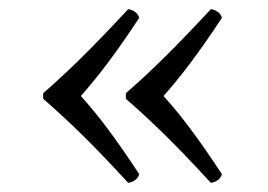

<svg xmlns="http://www.w3.org/2000/svg" viewBox="-20 -424 583 418"><path d="M156 -215C194 -258 231 -306 283 -385C281 -395 270 -403 259 -404C180 -319 130 -270 74 -221V-209C130 -160 180 -112 259 -26C270 -27 281 -35 283 -45C231 -124 194 -173 156 -215ZM336 -215C374 -258 411 -306 463 -385C461 -395 450 -403 439 -404C360 -319 310 -270 254 -221V-209C310 -160 360 -112 439 -26C450 -27 461 -35 463 -45C411 -124 374 -173 336 -215Z"/></svg>

Font: Libertinus Math
Style: Regular
Weight: 400
Designer: Philipp H. Poll, Khaled Hosny
Foundry: Caleb Maclennan
Version: Version 7.050;RELEASE